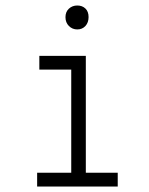

<svg xmlns="http://www.w3.org/2000/svg" viewBox="-20 -678 540 698"><path d="M123 -425V-475H292V-50H408V0H115V-50H239V-425ZM261 -571Q243 -571 230.5 -583.5Q218 -596 218 -615.5Q218 -635 230.5 -646.5Q243 -658 261 -658Q279 -658 290.5 -647Q302 -636 302 -616Q302 -596 290.5 -583.5Q279 -571 261 -571Z"/></svg>

Font: Lekton
Style: Regular
Weight: 400
Designer: Paolo Mazzetti, Luciano Perondi, Raffaele Flato, Elena Papassissa, Emilio Macchia, Michela Povoleri, Tobias Seemiller, R
Version: Version 34.000